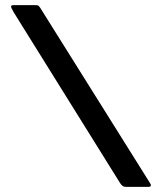

<svg xmlns="http://www.w3.org/2000/svg" viewBox="-20 -726 629 746"><path d="M468 0Q461 0 456.5 -3.5Q452 -7 447 -14L34 -677Q22 -697 23 -701.5Q24 -706 33 -706H117Q126 -706 128.5 -704.5Q131 -703 136 -696L562 -16Q567 -9 566 -4.5Q565 0 557 0Z"/></svg>

Font: Glory Thin
Style: Bold
Weight: 700
Version: Version 1.011